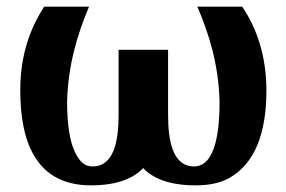

<svg xmlns="http://www.w3.org/2000/svg" viewBox="-20 -548 860 578"><path d="M41 -276C41 -115 92 10 254 10C334 10 383 -12 411 -42C439 -12 488 10 569 10C609 10 643 3 670 -12C750 -57 782 -152 782 -276C782 -381 752 -465 709 -528H574C610 -445 638 -353 641 -242C641 -164 632 -47 564 -47C500 -47 486 -124 486 -202V-398H337V-202C337 -124 323 -47 259 -47C244 -47 233 -52 223 -63C191 -99 182 -168 182 -242C185 -353 213 -445 248 -528H113C71 -463 41 -383 41 -276Z"/></svg>

Font: Aerodynamic
Style: Regular
Weight: 500
Designer: Google
Version: Version 2.000980; 2014